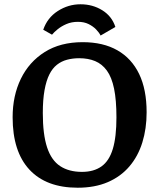

<svg xmlns="http://www.w3.org/2000/svg" viewBox="-20 -861 743 897"><path d="M356 -841Q413 -841 458 -813Q503 -785 519 -735L450 -695Q443 -709 429 -723.5Q415 -738 394 -748.5Q373 -759 344 -759Q314 -759 290 -748.5Q266 -738 249 -724Q232 -710 223 -699L182 -722Q201 -778 250 -809.5Q299 -841 356 -841ZM343 16Q196 16 117.5 -68.5Q39 -153 39 -313Q39 -414 77.5 -493Q116 -572 189 -618Q262 -664 366 -664Q462 -664 528.5 -626Q595 -588 630 -515.5Q665 -443 665 -336Q665 -260 645 -195.5Q625 -131 584.5 -83.5Q544 -36 483.5 -10Q423 16 343 16ZM363 -58Q418 -58 454 -83.5Q490 -109 507 -165Q524 -221 524 -313Q524 -393 513 -446.5Q502 -500 479.5 -531Q457 -562 424.5 -575.5Q392 -589 350 -589Q320 -589 293.5 -582Q267 -575 246 -558.5Q225 -542 210.5 -513Q196 -484 188 -439.5Q180 -395 180 -333Q180 -233 200 -172.5Q220 -112 261 -85Q302 -58 363 -58Z"/></svg>

Font: Faustina Light SemiBold
Style: Regular
Weight: 600
Version: Version 1.200